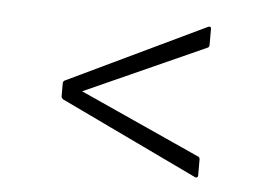

<svg xmlns="http://www.w3.org/2000/svg" viewBox="-35 -502 558 403"><g transform="rotate(5 244.5 -301.0)"><path d="M389 -142 98 -281Q95 -284 95 -287V-314Q95 -318 98 -320L389 -459Q392 -460 393.5 -459Q395 -458 395 -455V-422Q395 -416 391 -415L137 -301L391 -186Q395 -185 395 -179V-146Q395 -144 393.5 -142.5Q392 -141 389 -142Z"/></g></svg>

Font: Sofia Sans Condensed ExtraLight
Style: Regular
Weight: 250
Version: Version 4.100